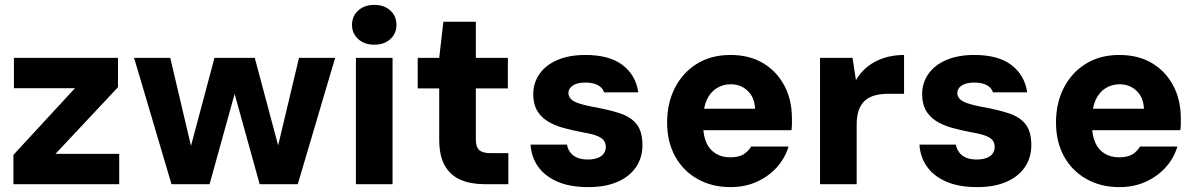

<svg xmlns="http://www.w3.org/2000/svg" viewBox="-20 -754 4902 786"><path d="M35 0V-120L287 -393H37V-517H463V-397L207 -124H468V0Z M682 0 529 -517H677L767 -135H756L858 -517H1023L1125 -135H1113L1204 -517H1352L1199 0H1043L934 -393H947L838 0Z M1437 0V-517H1587V0ZM1512 -571Q1472 -571 1446.5 -594Q1421 -617 1421 -652Q1421 -688 1446.5 -711Q1472 -734 1512 -734Q1553 -734 1578 -711Q1603 -688 1603 -652Q1603 -617 1578 -594Q1553 -571 1512 -571Z M1963 0Q1908 0 1866.5 -17.5Q1825 -35 1801.5 -75Q1778 -115 1778 -184V-392H1690V-517H1778L1795 -665H1928V-517H2059V-392H1928V-182Q1928 -152 1942 -139.5Q1956 -127 1989 -127H2061V0Z M2389 12Q2312 12 2260.5 -11Q2209 -34 2182 -73Q2155 -112 2152 -162H2301Q2304 -145 2314 -131Q2324 -117 2342 -109Q2360 -101 2386 -101Q2410 -101 2427 -107.5Q2444 -114 2452 -126Q2460 -138 2460 -152Q2460 -172 2448.5 -183Q2437 -194 2415 -201Q2393 -208 2362 -213Q2319 -221 2282.5 -231.5Q2246 -242 2219 -259.5Q2192 -277 2177.5 -303.5Q2163 -330 2163 -369Q2163 -414 2188 -450.5Q2213 -487 2261 -508Q2309 -529 2377 -529Q2475 -529 2529 -487.5Q2583 -446 2593 -376H2453Q2447 -395 2427.5 -405.5Q2408 -416 2376 -416Q2343 -416 2325 -404Q2307 -392 2307 -373Q2307 -360 2316.5 -349.5Q2326 -339 2347.5 -331.5Q2369 -324 2405 -317Q2474 -305 2519.5 -289.5Q2565 -274 2587.5 -244Q2610 -214 2610 -160Q2610 -108 2583 -69Q2556 -30 2506.5 -9Q2457 12 2389 12Z M2971 12Q2894 12 2835 -21.5Q2776 -55 2743.5 -114.5Q2711 -174 2711 -252Q2711 -333 2743.5 -395.5Q2776 -458 2834 -493.5Q2892 -529 2970 -529Q3048 -529 3104 -495.5Q3160 -462 3191 -403.5Q3222 -345 3222 -269Q3222 -259 3222 -247Q3222 -235 3220 -221H2817V-309H3071Q3069 -355 3041 -382Q3013 -409 2971 -409Q2940 -409 2914 -393Q2888 -377 2873.5 -345.5Q2859 -314 2859 -266V-236Q2859 -199 2871.5 -170.5Q2884 -142 2909 -126Q2934 -110 2969 -110Q3004 -110 3023.5 -122Q3043 -134 3055 -154H3208Q3194 -107 3160.5 -69.5Q3127 -32 3078.5 -10Q3030 12 2971 12Z M3337 0V-517H3470L3484 -426Q3504 -460 3533 -482.5Q3562 -505 3599.5 -517Q3637 -529 3681 -529V-370H3614Q3587 -370 3563.5 -364Q3540 -358 3523 -344Q3506 -330 3496.5 -305.5Q3487 -281 3487 -244V0Z M3981 12Q3904 12 3852.5 -11Q3801 -34 3774 -73Q3747 -112 3744 -162H3893Q3896 -145 3906 -131Q3916 -117 3934 -109Q3952 -101 3978 -101Q4002 -101 4019 -107.5Q4036 -114 4044 -126Q4052 -138 4052 -152Q4052 -172 4040.5 -183Q4029 -194 4007 -201Q3985 -208 3954 -213Q3911 -221 3874.5 -231.5Q3838 -242 3811 -259.5Q3784 -277 3769.5 -303.5Q3755 -330 3755 -369Q3755 -414 3780 -450.5Q3805 -487 3853 -508Q3901 -529 3969 -529Q4067 -529 4121 -487.5Q4175 -446 4185 -376H4045Q4039 -395 4019.5 -405.5Q4000 -416 3968 -416Q3935 -416 3917 -404Q3899 -392 3899 -373Q3899 -360 3908.5 -349.5Q3918 -339 3939.5 -331.5Q3961 -324 3997 -317Q4066 -305 4111.5 -289.5Q4157 -274 4179.5 -244Q4202 -214 4202 -160Q4202 -108 4175 -69Q4148 -30 4098.5 -9Q4049 12 3981 12Z M4563 12Q4486 12 4427 -21.5Q4368 -55 4335.5 -114.5Q4303 -174 4303 -252Q4303 -333 4335.5 -395.5Q4368 -458 4426 -493.5Q4484 -529 4562 -529Q4640 -529 4696 -495.5Q4752 -462 4783 -403.5Q4814 -345 4814 -269Q4814 -259 4814 -247Q4814 -235 4812 -221H4409V-309H4663Q4661 -355 4633 -382Q4605 -409 4563 -409Q4532 -409 4506 -393Q4480 -377 4465.5 -345.5Q4451 -314 4451 -266V-236Q4451 -199 4463.5 -170.5Q4476 -142 4501 -126Q4526 -110 4561 -110Q4596 -110 4615.5 -122Q4635 -134 4647 -154H4800Q4786 -107 4752.5 -69.5Q4719 -32 4670.5 -10Q4622 12 4563 12Z"/></svg>

Font: DM Sans 11pt Black
Style: Regular
Weight: 900
Version: Version 4.004;gftools[0.9.30]